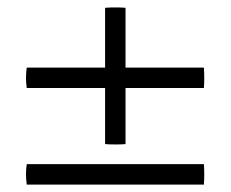

<svg xmlns="http://www.w3.org/2000/svg" viewBox="-20 -498 621 517"><path d="M529 -261H318V-110Q308 -109 291 -109Q274 -109 263 -110V-261H52Q48 -288 52 -316H263V-477Q274 -478 291 -478Q308 -478 318 -477V-316H529Q531 -288 529 -261ZM529 -1H52Q48 -28 52 -56H529Q531 -28 529 -1Z"/></svg>

Font: Tiro Kannada
Style: Regular
Weight: 400
Designer: Kannada: John Hudson & Fiona Ross. Latin: John Hudson.
Foundry: Tiro Typeworks Ltd.
Version: Version 1.52